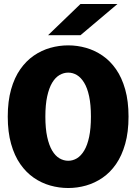

<svg xmlns="http://www.w3.org/2000/svg" viewBox="-20 -934 690 965"><path d="M323 11Q277 11 232.8 -1.5Q188.5 -14 150 -40.5Q111.5 -67 82 -109.2Q52.5 -151.5 35.8 -210.8Q19 -270 19 -348Q19 -425.5 35.8 -484.8Q52.5 -544 82 -586Q111.5 -628 150 -654.5Q188.5 -681 232.8 -693.5Q277 -706 323 -706Q368.5 -706 412.5 -693.5Q456.5 -681 495.2 -654.5Q534 -628 563.2 -586Q592.5 -544 609.2 -484.8Q626 -425.5 626 -348Q626 -270 609.2 -210.8Q592.5 -151.5 563.2 -109.2Q534 -67 495.2 -40.5Q456.5 -14 412.5 -1.5Q368.5 11 323 11ZM323 -126Q346 -126 366.5 -138.2Q387 -150.5 403 -177Q419 -203.5 428 -245.8Q437 -288 437 -348Q437 -407.5 428 -449.8Q419 -492 403 -518.2Q387 -544.5 366.5 -556.8Q346 -569 323 -569Q300 -569 279 -556.8Q258 -544.5 242.2 -518.2Q226.5 -492 217.2 -449.8Q208 -407.5 208 -348Q208 -288 217.2 -245.8Q226.5 -203.5 242.2 -177Q258 -150.5 279 -138.2Q300 -126 323 -126ZM384.5 -757H221.5L384.5 -914H570.5Z"/></svg>

Font: Trispace Thin ExtraBold
Style: Regular
Weight: 800
Version: Version 1.210